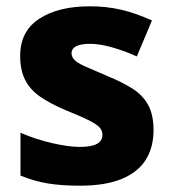

<svg xmlns="http://www.w3.org/2000/svg" viewBox="-20 -579 546 609"><path d="M467 -166Q467 -112 442.5 -72.5Q418 -33 366 -11.5Q314 10 234 10Q176 10 132.5 3Q89 -4 45 -22V-158Q93 -137 145.5 -125Q198 -113 233 -113Q271 -113 288 -123Q305 -133 305 -151Q305 -164 296.5 -174Q288 -184 262.5 -197Q237 -210 187 -230Q138 -251 106.5 -273Q75 -295 59.5 -326Q44 -357 44 -402Q44 -480 104.5 -519.5Q165 -559 265 -559Q318 -559 365 -548Q412 -537 462 -514L414 -400Q374 -418 335 -429Q296 -440 265 -440Q237 -440 222 -432.5Q207 -425 207 -410Q207 -399 215.5 -389.5Q224 -380 248.5 -369Q273 -358 320 -338Q367 -319 400 -298Q433 -277 450 -246Q467 -215 467 -166Z"/></svg>

Font: Noto Sans Hebrew ExtraBold
Style: Regular
Weight: 800
Designer: Monotype Design Team
Foundry: Monotype Imaging Inc.
Version: Version 2.003